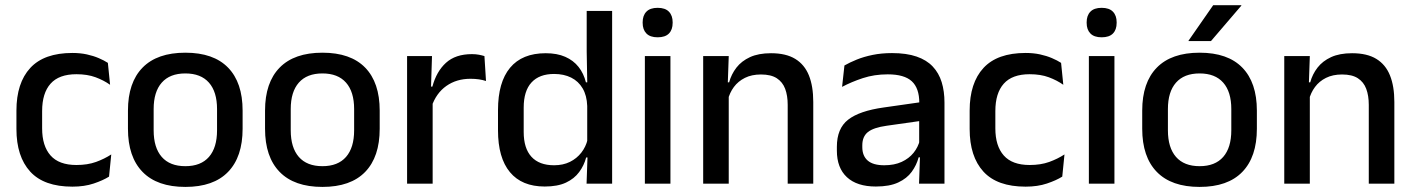

<svg xmlns="http://www.w3.org/2000/svg" viewBox="-20 -704 5421 736"><path d="M257.5 11.5Q148.5 11.5 95.8 -46.2Q43 -104 43 -209.5V-280Q43 -386 96 -443.5Q149 -501 257.5 -501Q287.5 -501 312.8 -495.5Q338 -490 358.5 -481.2Q379 -472.5 393.5 -463L402 -379Q378 -396 346.5 -407.8Q315 -419.5 273 -419.5Q206 -419.5 173.8 -383.2Q141.5 -347 141.5 -278V-212Q141.5 -144.5 173.8 -108Q206 -71.5 273 -71.5Q315.5 -71.5 348 -83.2Q380.5 -95 406.5 -112L398 -27Q375 -12.5 339.2 -0.5Q303.5 11.5 257.5 11.5Z M690.5 12.5Q582.5 12.5 526.5 -45Q470.5 -102.5 470.5 -210.5V-280Q470.5 -387.5 526.5 -444.8Q582.5 -502 690.5 -502Q798.5 -502 854.2 -444.8Q910 -387.5 910 -280V-210.5Q910 -102.5 854.2 -45Q798.5 12.5 690.5 12.5ZM690.5 -67Q750 -67 781 -102.5Q812 -138 812 -204.5V-286Q812 -352 781 -387.2Q750 -422.5 690.5 -422.5Q631 -422.5 600 -387.2Q569 -352 569 -286V-204.5Q569 -138 600 -102.5Q631 -67 690.5 -67Z M1216 12.5Q1108 12.5 1052 -45Q996 -102.5 996 -210.5V-280Q996 -387.5 1052 -444.8Q1108 -502 1216 -502Q1324 -502 1379.8 -444.8Q1435.5 -387.5 1435.5 -280V-210.5Q1435.5 -102.5 1379.8 -45Q1324 12.5 1216 12.5ZM1216 -67Q1275.5 -67 1306.5 -102.5Q1337.5 -138 1337.5 -204.5V-286Q1337.5 -352 1306.5 -387.2Q1275.5 -422.5 1216 -422.5Q1156.5 -422.5 1125.5 -387.2Q1094.5 -352 1094.5 -286V-204.5Q1094.5 -138 1125.5 -102.5Q1156.5 -67 1216 -67Z M1634.5 -295.5 1613.5 -372H1637.5Q1653 -430 1689.5 -463.2Q1726 -496.5 1789 -496.5Q1804 -496.5 1815.8 -494.2Q1827.5 -492 1837 -489L1843 -393.5Q1831 -397.5 1816 -399.8Q1801 -402 1783.5 -402Q1730 -402 1691 -374.5Q1652 -347 1634.5 -295.5ZM1638.5 0H1540.5V-489H1636L1631.5 -346.5L1638.5 -339.5Z M2068 11Q1980.5 11 1934.8 -44Q1889 -99 1889 -204.5V-282Q1889 -388.5 1935.2 -444.2Q1981.5 -500 2072 -500Q2115.5 -500 2146.8 -486.2Q2178 -472.5 2197.8 -447.5Q2217.5 -422.5 2226 -388.5H2258.5L2231 -298Q2229.5 -338 2213.5 -365.2Q2197.5 -392.5 2169.5 -406.5Q2141.5 -420.5 2104 -420.5Q2047.5 -420.5 2017.5 -388Q1987.5 -355.5 1987.5 -291.5V-198Q1987.5 -135.5 2017.2 -103Q2047 -70.5 2104 -70.5Q2138.5 -70.5 2164.8 -83.5Q2191 -96.5 2208.5 -119Q2226 -141.5 2232.5 -169.5L2255.5 -100.5H2227Q2219 -70 2200.2 -44.5Q2181.5 -19 2149.5 -4Q2117.5 11 2068 11ZM2326.5 0H2228.5L2232.5 -114.5L2231 -145.5V-348.5L2231.5 -367.5L2229 -506V-662H2326.5Z M2550 0H2452V-489H2550ZM2501 -561Q2472 -561 2457.8 -575.8Q2443.5 -590.5 2443.5 -616.5V-618.5Q2443.5 -644.5 2457.8 -659.2Q2472 -674 2501 -674Q2530 -674 2544.2 -659.2Q2558.5 -644.5 2558.5 -618.5V-616.5Q2558.5 -590 2544.2 -575.5Q2530 -561 2501 -561Z M3097.5 0H2999.5V-302Q2999.5 -337.5 2989.8 -363.5Q2980 -389.5 2957.8 -404Q2935.5 -418.5 2897 -418.5Q2861.5 -418.5 2835.5 -405.5Q2809.5 -392.5 2793.2 -370.5Q2777 -348.5 2770 -320.5L2754 -388.5H2775Q2783.5 -419.5 2803 -444.8Q2822.5 -470 2855 -485Q2887.5 -500 2935.5 -500Q2993 -500 3028.5 -478.2Q3064 -456.5 3080.8 -415Q3097.5 -373.5 3097.5 -313ZM2773.5 0H2675.5V-489H2773.5L2769.5 -374.5L2773.5 -368.5Z M3600.5 0H3503L3507 -116L3503.5 -131V-285L3504 -309.5Q3504 -366 3475.2 -392.5Q3446.5 -419 3383 -419Q3331.5 -419 3287.5 -404.5Q3243.5 -390 3208 -371L3217 -453Q3237 -464.5 3264 -475.5Q3291 -486.5 3325 -493.5Q3359 -500.5 3399.5 -500.5Q3455 -500.5 3493.5 -487.2Q3532 -474 3555.5 -449Q3579 -424 3589.8 -389Q3600.5 -354 3600.5 -311ZM3337.5 11Q3265 11 3226.5 -24.8Q3188 -60.5 3188 -126.5V-141.5Q3188 -211.5 3231.2 -245.2Q3274.5 -279 3367.5 -292L3514.5 -313L3520 -242L3379 -222Q3328.5 -215 3307 -197.8Q3285.5 -180.5 3285.5 -147V-140Q3285.5 -106.5 3306.2 -88.5Q3327 -70.5 3369.5 -70.5Q3408.5 -70.5 3436.5 -83.5Q3464.5 -96.5 3482 -118.2Q3499.5 -140 3506 -166.5L3519.5 -101H3501.5Q3493.5 -71 3475 -45.5Q3456.5 -20 3423.2 -4.5Q3390 11 3337.5 11Z M3911.5 11.5Q3802.5 11.5 3749.8 -46.2Q3697 -104 3697 -209.5V-280Q3697 -386 3750 -443.5Q3803 -501 3911.5 -501Q3941.5 -501 3966.8 -495.5Q3992 -490 4012.5 -481.2Q4033 -472.5 4047.5 -463L4056 -379Q4032 -396 4000.5 -407.8Q3969 -419.5 3927 -419.5Q3860 -419.5 3827.8 -383.2Q3795.5 -347 3795.5 -278V-212Q3795.5 -144.5 3827.8 -108Q3860 -71.5 3927 -71.5Q3969.5 -71.5 4002 -83.2Q4034.5 -95 4060.5 -112L4052 -27Q4029 -12.5 3993.2 -0.5Q3957.5 11.5 3911.5 11.5Z M4252 0H4154V-489H4252ZM4203 -561Q4174 -561 4159.8 -575.8Q4145.5 -590.5 4145.5 -616.5V-618.5Q4145.5 -644.5 4159.8 -659.2Q4174 -674 4203 -674Q4232 -674 4246.2 -659.2Q4260.5 -644.5 4260.5 -618.5V-616.5Q4260.5 -590 4246.2 -575.5Q4232 -561 4203 -561Z M4578.5 12.5Q4470.5 12.5 4414.5 -45Q4358.5 -102.5 4358.5 -210.5V-280Q4358.5 -387.5 4414.5 -444.8Q4470.5 -502 4578.5 -502Q4686.5 -502 4742.2 -444.8Q4798 -387.5 4798 -280V-210.5Q4798 -102.5 4742.2 -45Q4686.5 12.5 4578.5 12.5ZM4578.5 -67Q4638 -67 4669 -102.5Q4700 -138 4700 -204.5V-286Q4700 -352 4669 -387.2Q4638 -422.5 4578.5 -422.5Q4519 -422.5 4488 -387.2Q4457 -352 4457 -286V-204.5Q4457 -138 4488 -102.5Q4519 -67 4578.5 -67ZM4536 -548 4630.5 -684H4738.5V-682.5L4622 -546.5H4536Z M5325 0H5227V-302Q5227 -337.5 5217.2 -363.5Q5207.5 -389.5 5185.2 -404Q5163 -418.5 5124.5 -418.5Q5089 -418.5 5063 -405.5Q5037 -392.5 5020.8 -370.5Q5004.5 -348.5 4997.5 -320.5L4981.5 -388.5H5002.5Q5011 -419.5 5030.5 -444.8Q5050 -470 5082.5 -485Q5115 -500 5163 -500Q5220.5 -500 5256 -478.2Q5291.5 -456.5 5308.2 -415Q5325 -373.5 5325 -313ZM5001 0H4903V-489H5001L4997 -374.5L5001 -368.5Z"/></svg>

Font: Anek Devanagari Medium Medium
Style: Regular
Weight: 500
Version: Version 1.003